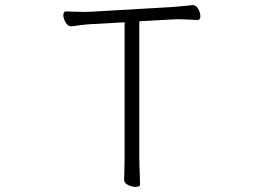

<svg xmlns="http://www.w3.org/2000/svg" viewBox="-20 -728 1040 758"><path d="M472 -640V-107Q472 -81 471 -55.5Q470 -30 470 -18Q470 -5 486 2.5Q502 10 516 10Q523 10 528 7.5Q533 5 533 0Q533 -17 531.5 -46Q530 -75 530 -106V-644L657 -651Q662 -651 668 -651.5Q674 -652 680 -652Q704 -652 727 -650.5Q750 -649 760 -649Q771 -649 771 -664Q771 -678 762.5 -693Q754 -708 742 -708H739Q727 -706 703 -704Q679 -702 656 -700L344 -682Q337 -682 328.5 -681.5Q320 -681 312 -681Q289 -681 269 -682Q249 -683 241 -683Q230 -683 230 -668Q230 -655 239 -639.5Q248 -624 261 -624H262Q273 -625 296.5 -628.5Q320 -632 345 -633Z"/></svg>

Font: Klee One
Style: Regular
Weight: 400
Designer: Fontworks Inc.
Foundry: Fontworks Inc.
Version: Version 1.100